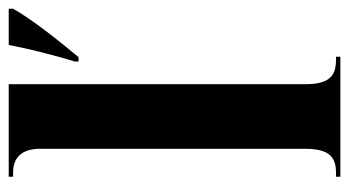

<svg xmlns="http://www.w3.org/2000/svg" viewBox="-200 -600 800 440"><g transform="rotate(-90 200.0 -380.0)"><path d="M279 -608V-600H289C325 -643 376 -707 400 -750V-760H317C309 -717 293 -654 279 -608ZM15 0H290V-10H283C247 -10 227 -24 227 -81V-760H15V-750H26C44 -750 79 -743 79 -689V-81C79 -24 59 -10 24 -10H15Z"/></g></svg>

Font: Noto Serif Display ExtraCondensed ExtraBold
Style: Regular
Weight: 800
Width: 2
Designer: Monotype Design Team
Foundry: Monotype Imaging Inc.
Version: Version 2.009